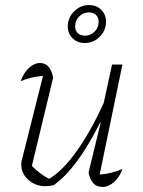

<svg xmlns="http://www.w3.org/2000/svg" viewBox="-20 -734 564 759"><path d="M330 -52 378 -249 376 -250Q284 -66 192 -2Q174 2 160 2Q120 2 92 -23Q64 -48 64 -85Q64 -97 68 -108L150 -434Q101 -430 62 -413Q73 -446 94.5 -465.5Q116 -485 138 -485Q179 -485 190 -427L106 -78Q140 -44 174 -27Q226 -57 282 -135Q338 -213 390 -327L423 -479H464L374 -44Q420 -47 464 -66Q453 -34 431 -14.5Q409 5 385 5Q341 5 330 -52ZM315 -564Q286 -564 267 -582.5Q248 -601 248 -630Q248 -664 273 -689Q298 -714 332 -714Q361 -714 380 -695.5Q399 -677 399 -648Q399 -614 374.5 -589Q350 -564 315 -564ZM316 -593Q338 -593 354 -609Q370 -625 370 -648Q370 -665 359.5 -675Q349 -685 332 -685Q309 -685 293 -669Q277 -653 277 -630Q277 -613 287.5 -603Q298 -593 316 -593Z"/></svg>

Font: Piazzolla ExtraLight
Style: Italic
Weight: 200
Italic angle: -11.3°
Designer: Juan Pablo del Peral
Foundry: Huerta Tipografica
Version: Version 1.330